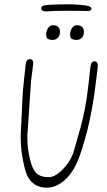

<svg xmlns="http://www.w3.org/2000/svg" viewBox="-20 -853 494 890"><path d="M196 17Q143 17 114 -25Q93 -56 80 -150Q78 -166 77 -182Q76 -198 76 -215Q76 -242 78 -270Q80 -298 81 -327Q82 -350 83.5 -388Q85 -426 91 -480L99 -554Q102 -579 118 -579Q138 -579 133 -549L124 -478Q122 -459 120 -422Q118 -385 114 -329L108 -242Q107 -234 107 -226.5Q107 -219 107 -211Q107 -186 110 -163Q120 -90 140.5 -60Q161 -30 210 -32Q229 -33 252 -51Q275 -69 294.5 -96.5Q314 -124 322 -152L352 -257Q364 -299 374 -352Q384 -405 391 -469L399 -542Q402 -569 418 -569Q436 -569 433 -540L424 -468Q417 -409 407 -353Q397 -297 384 -245Q377 -220 369 -192Q361 -164 351 -135Q338 -97 320.5 -68Q303 -39 281 -19Q241 17 196 17ZM334 -668Q323 -668 314 -672Q305 -676 305 -692Q305 -709 313.5 -722.5Q322 -736 336 -736Q369 -736 369 -705Q369 -689 360 -678.5Q351 -668 334 -668ZM223 -668Q212 -668 203 -672Q194 -676 194 -692Q194 -709 202.5 -722.5Q211 -736 225 -736Q258 -736 258 -705Q258 -689 249 -678.5Q240 -668 223 -668ZM195 -800Q171 -800 171 -814Q171 -825 186 -828Q193 -830 212.5 -831Q232 -832 254.5 -832.5Q277 -833 294 -833Q325 -833 353 -830.5Q381 -828 390 -825Q404 -820 404 -813Q404 -809 400.5 -805.5Q397 -802 390 -802Q374 -802 352.5 -802.5Q331 -803 294 -803Q224 -803 198 -800Z"/></svg>

Font: Square Peg
Style: Regular
Weight: 400
Designer: Robert E. Leuschke
Foundry: Robert E. Leuschke
Version: Version 1.010; ttfautohint (v1.8.4.7-5d5b)